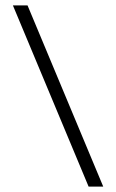

<svg xmlns="http://www.w3.org/2000/svg" viewBox="-20 -695 432 715"><path d="M364.5 0H310L28 -675H82.5Z"/></svg>

Font: Newsreader 24pt
Style: Regular
Weight: 400
Designer: Hugues Gentile
Foundry: Production Type
Version: Version 1.003